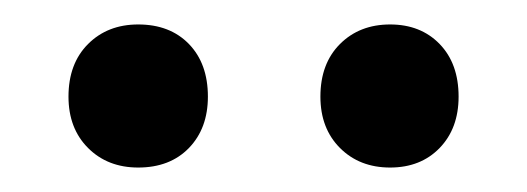

<svg xmlns="http://www.w3.org/2000/svg" viewBox="-20 -723 431 157"><path d="M299 -586Q274 -586 258 -602Q242 -618 242 -644Q242 -671 258 -687Q274 -703 299 -703Q324 -703 339.5 -687Q355 -671 355 -644Q355 -618 339.5 -602Q324 -586 299 -586ZM93 -586Q68 -586 52 -602Q36 -618 36 -644Q36 -671 52 -687Q68 -703 93 -703Q119 -703 134.5 -687Q150 -671 150 -644Q150 -618 134.5 -602Q119 -586 93 -586Z"/></svg>

Font: Montagu Slab 16pt
Style: Regular
Weight: 400
Designer: Florian Karsten
Foundry: Florian Karsten
Version: Version 1.000; ttfautohint (v1.8.3)